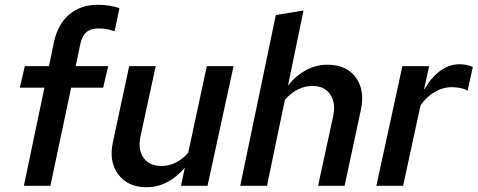

<svg xmlns="http://www.w3.org/2000/svg" viewBox="-20 -778 2000 804"><path d="M84 -501H185L206 -602Q222 -677 270 -717.5Q318 -758 390 -758Q415 -758 439.5 -754Q464 -750 480 -743L460 -647Q443 -653 427 -656Q411 -659 394 -659Q360 -659 341.5 -643Q323 -627 316 -592L297 -501H433L412 -411H278L191 0H80L166 -411H63Z M632 -501 569 -210Q556 -153 580.5 -118Q605 -83 656 -83Q687 -83 715 -96.5Q743 -110 768 -138L846 -501H958L849 0H738L754 -76Q720 -36 679.5 -15Q639 6 593 6Q515 6 475 -48Q435 -102 453 -184L521 -501Z M986 0 1135 -715 1251 -734 1186 -420Q1221 -463 1263 -485Q1305 -507 1351 -507Q1431 -507 1470 -453.5Q1509 -400 1491 -317L1423 0H1312L1375 -291Q1387 -347 1363 -382.5Q1339 -418 1288 -418Q1257 -418 1227.5 -403.5Q1198 -389 1173 -360L1098 0Z M1556 0 1665 -501H1777L1755 -401Q1786 -454 1823.5 -481.5Q1861 -509 1904 -509Q1919 -509 1934 -506Q1949 -503 1960 -497L1938 -398Q1929 -405 1909.5 -409Q1890 -413 1872 -413Q1835 -413 1800.5 -393Q1766 -373 1741 -337L1668 0Z"/></svg>

Font: Red Hat Text Medium
Style: Italic
Weight: 500
Italic angle: -12°
Designer: Pentagram / MCKL
Foundry: Pentagram / MCKL
Version: Version 1.003; Red Hat Text Medium Italic